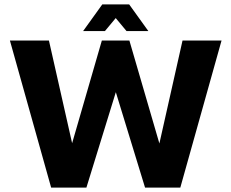

<svg xmlns="http://www.w3.org/2000/svg" viewBox="-20 -851 1050 871"><path d="M212 0 25 -667H202L319 -149H292L442 -667H567L720 -142H690L808 -667H985L798 0H638L491 -480H520L372 0ZM357 -710 444 -831H566L653 -710H554L505 -769L456 -710Z"/></svg>

Font: Maven Pro
Style: Bold
Weight: 700
Designer: Joe Prince
Foundry: Joe Prince
Version: Version 2.103